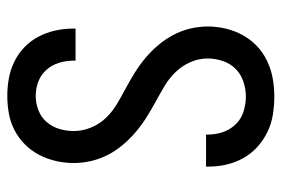

<svg xmlns="http://www.w3.org/2000/svg" viewBox="-146 -638 791 540"><g transform="rotate(-90 250.0 -367.5)"><path d="M249 8Q224 8 198.5 4Q173 0 150 -11Q127 -22 108 -39Q89 -56 76.5 -78Q64 -100 58 -125Q52 -150 52 -175V-184H142V-179Q142 -157 149 -136.5Q156 -116 171 -100.5Q186 -85 207 -78.5Q228 -72 249 -72Q270 -72 291 -79Q312 -86 327 -101Q342 -116 349 -137Q356 -158 356 -179Q356 -205 345.5 -228.5Q335 -252 317.5 -270Q300 -288 278 -301Q256 -314 234 -326Q212 -338 190.5 -351.5Q169 -365 149.5 -381.5Q130 -398 113.5 -417.5Q97 -437 85.5 -459Q74 -481 68 -506Q62 -531 62 -556Q62 -581 67.5 -605.5Q73 -630 84.5 -652.5Q96 -675 114 -693Q132 -711 154 -722.5Q176 -734 201 -738.5Q226 -743 251 -743Q276 -743 300.5 -738.5Q325 -734 347.5 -723Q370 -712 388 -694.5Q406 -677 417.5 -655Q429 -633 434.5 -608.5Q440 -584 440 -560V-551H350V-556Q350 -577 344 -597Q338 -617 324.5 -632.5Q311 -648 291.5 -655.5Q272 -663 251 -663Q230 -663 210.5 -655.5Q191 -648 177.5 -632.5Q164 -617 158 -597Q152 -577 152 -556Q152 -531 162 -507Q172 -483 189.5 -465Q207 -447 229 -434Q251 -421 273.5 -409Q296 -397 317.5 -383.5Q339 -370 358 -354Q377 -338 393.5 -318.5Q410 -299 422 -276.5Q434 -254 440 -229Q446 -204 446 -179Q446 -154 440 -128.5Q434 -103 421.5 -80.5Q409 -58 390.5 -40.5Q372 -23 348.5 -12Q325 -1 300 3.5Q275 8 249 8Z"/></g></svg>

Font: Iosevka Bendy Medium
Style: Regular
Weight: 500
Monospace: yes
Designer: Belleve Invis
Foundry: Belleve Invis
Version: Version 30.1.2